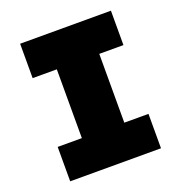

<svg xmlns="http://www.w3.org/2000/svg" viewBox="-127 -809 866 918"><g transform="rotate(-20 306.0 -350.0)"><path d="M75 0V-175H198V-525H75V-700H537V-525H414V-175H537V0Z"/></g></svg>

Font: Lexend Black
Style: Regular
Weight: 900
Designer: Bonnie Shaver-Troup, Thomas Jockin
Foundry: Lexend
Version: Version 1.007; ttfautohint (v1.8.3)